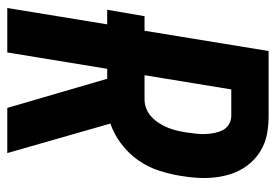

<svg xmlns="http://www.w3.org/2000/svg" viewBox="-138 -638 775 540"><g transform="rotate(90 250.0 -367.5)"><path d="M410 0H283L201 -281H173L127 0H2L48 -281H7L25 -386H66L123 -735H305Q328 -735 350.5 -731.5Q373 -728 392.5 -718.5Q412 -709 427.5 -694.5Q443 -680 454 -661.5Q465 -643 471 -622Q477 -601 479 -578.5Q481 -556 479.5 -533Q478 -510 474 -487Q469 -456 459 -425.5Q449 -395 430 -368Q411 -341 384 -320.5Q357 -300 327 -290ZM191 -386H259Q272 -386 285 -391Q298 -396 308.5 -406Q319 -416 326.5 -428Q334 -440 339 -452.5Q344 -465 347 -478Q350 -491 352 -504Q354 -517 355.5 -530.5Q357 -544 356.5 -557Q356 -570 353.5 -582.5Q351 -595 345.5 -606Q340 -617 329 -623.5Q318 -630 305 -630H231Z"/></g></svg>

Font: Iosevka Extrabold Oblique
Style: Regular
Weight: 800
Italic angle: -9°
Monospace: yes
Designer: Belleve Invis
Foundry: Belleve Invis
Version: Version 32.5.0; ttfautohint (v1.8.4)